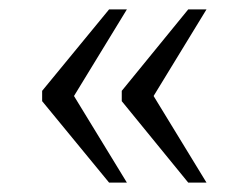

<svg xmlns="http://www.w3.org/2000/svg" viewBox="-20 -475 531 410"><path d="M382 -85 240 -259V-281L382 -455H421L308 -270L421 -85ZM213 -85 70 -259V-281L213 -455H251L138 -270L251 -85Z"/></svg>

Font: Noto Serif Hentaigana Light
Style: Regular
Weight: 300
Designer: Kazuhiro Yamada
Foundry: nipponia
Version: Version 1.000; ttfautohint (v1.8.4.7-5d5b)